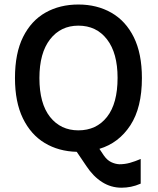

<svg xmlns="http://www.w3.org/2000/svg" viewBox="-20 -676 716 872"><path d="M532 176.5Q484 176.5 443.8 151Q403.5 125.5 372.5 78.5L328.5 13.5Q246.5 11.5 183.2 -26.5Q120 -64.5 84 -138.5Q48 -212.5 48 -321.5Q48 -434.5 85 -508.5Q122 -582.5 187 -619Q252 -655.5 336 -655.5Q420.5 -655.5 485.8 -618.2Q551 -581 587.8 -506.8Q624.5 -432.5 624.5 -321.5Q624.5 -187 572 -106.8Q519.5 -26.5 431.5 0L451.5 30Q466.5 51.5 484.8 60.2Q503 69 522 70Q547 70 570.2 63.5Q593.5 57 619 46V158Q596 168 574.8 172.2Q553.5 176.5 532 176.5ZM336 -84Q418 -84 466 -145Q514 -206 514 -322.5Q514 -435 466 -497.2Q418 -559.5 336 -559.5Q255.5 -559.5 207.2 -497.2Q159 -435 159 -321.5Q159 -206 207.2 -145Q255.5 -84 336 -84Z"/></svg>

Font: Karla SemiBold
Style: Regular
Weight: 600
Designer: Jonathan Pinhorn
Version: Version 2.004; ttfautohint (v1.8.4.7-5d5b);gftools[0.9.33]